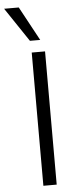

<svg xmlns="http://www.w3.org/2000/svg" viewBox="-104 -973 400 1005"><g transform="rotate(-5 96.0 -470.5)"><path d="M82 0V-700H152V0ZM78 -762 -42 -941H35L132 -762Z"/></g></svg>

Font: Host Grotesk Light
Style: Regular
Weight: 300
Designer: Doukan Karapınar
Foundry: Element Type
Version: Version 1.003